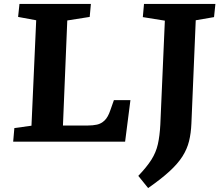

<svg xmlns="http://www.w3.org/2000/svg" viewBox="-20 -720 1135 976"><path d="M53 -69 140 -81 164 -617 72 -634 79 -700H442L436 -634L322 -616L300 -82H427Q452 -82 473 -86.5Q494 -91 511.5 -107.5Q529 -124 541 -160L559 -211H643L616 0H47ZM818 -615 706 -633 712 -700H1075L1068 -633L975 -617L953 -93Q951 -43 941 -2.5Q931 38 907.5 75Q884 112 841.5 151Q799 190 733 236L683 174Q726 129 749.5 92Q773 55 782.5 13Q792 -29 795 -87Z"/></svg>

Font: Literata 7pt
Style: Bold Italic
Weight: 700
Italic angle: -2°
Designer: Latin by Veronika Burian and Jose Scaglione. Greek by Irene Vlachou. Cyrillic by Vera Evstafieva
Foundry: TypeTogether
Version: Version 3.002